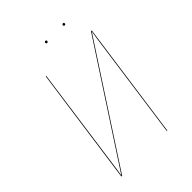

<svg xmlns="http://www.w3.org/2000/svg" viewBox="-232 -935 1051 1051"><g transform="rotate(-45 294.0 -409.5)"><path d="M436 0H432L518 -617L527 -676L86 0H80L175 -680H179L91 -47Q86 -12 84 -4L525 -680H531ZM303 -812Q303 -815 305 -817Q307 -819 311 -819Q318 -819 318 -812Q318 -809 316 -806.5Q314 -804 310 -804Q307 -804 305 -806.5Q303 -809 303 -812ZM439 -812Q439 -815 441.5 -817Q444 -819 447 -819Q454 -819 454 -812Q454 -809 452 -806.5Q450 -804 447 -804Q443 -804 441 -806.5Q439 -809 439 -812Z"/></g></svg>

Font: Fira Sans Condensed Four
Style: Italic
Weight: 100
Width: 3
Italic angle: -8°
Designer: bBox Type GmbH & Carrois Corporate GbR & Edenspiekermann AG
Foundry: bBox Type GmbH & Carrois Corporate GbR & Edenspiekermann AG
Version: Version 4.301